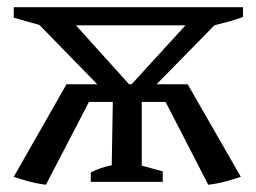

<svg xmlns="http://www.w3.org/2000/svg" viewBox="-20 -503 708 531"><path d="M107 8Q83 5 60.5 -1Q38 -7 18 -14L164 -270H249L89 -434L18 -454V-483H652V-456Q633 -449 613 -443.5Q593 -438 573 -433L413 -270H499L646 -14Q625 -7 603 -1Q581 5 556 8L438 -221H372V-45L430 -29V0H231V-26Q244 -33 259 -38Q274 -43 289 -46L292 -221H226ZM190 -433 337 -270H344L493 -433Z"/></svg>

Font: Piazzolla
Style: Regular
Weight: 400
Designer: Juan Pablo del Peral
Foundry: Huerta Tipografica
Version: Version 1.330